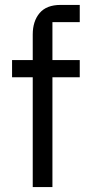

<svg xmlns="http://www.w3.org/2000/svg" viewBox="-20 -760 364 780"><path d="M113 -446H29V-516H113V-620Q113 -674 141 -707Q169 -740 226 -740H304V-670H193V-516H304V-446H193V0H113Z"/></svg>

Font: IBM Plex Sans Arabic
Style: Regular
Weight: 400
Designer: Mike Abbink, Paul van der Laan, Pieter van Rosmalen, Wael Morcos, Khajak Apelian
Foundry: Bold Monday
Version: Version 1.1